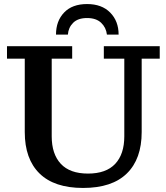

<svg xmlns="http://www.w3.org/2000/svg" viewBox="-20 -908 814 939"><path d="M253.9 -738.8Q253.9 -805.2 293.5 -846.7Q333 -888.2 405.8 -888.2Q478 -888.2 519 -846.4Q560.1 -804.7 560.1 -738.8H502.9Q499 -773.4 474.6 -796.6Q450.2 -819.8 405.8 -819.8Q361.3 -819.8 337.9 -796.6Q314.5 -773.4 312 -738.8ZM386.2 11.2Q245.6 11.2 173.3 -59.6Q101.1 -130.4 101.1 -262.2V-621.1H14.2V-682.1H333V-621.1H232.9V-241.2Q232.9 -154.8 277.3 -106.9Q321.8 -59.1 410.2 -59.1Q499 -59.1 543.5 -106.7Q587.9 -154.3 587.9 -241.2V-621.1H487.8V-682.1H761.2V-621.1H672.9V-262.2Q672.9 -130.4 600.3 -59.6Q527.8 11.2 386.2 11.2Z"/></svg>

Font: Montagu Slab 144pt Medium
Style: Regular
Weight: 500
Designer: Florian Karsten
Foundry: Florian Karsten
Version: Version 1.000